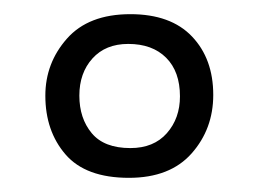

<svg xmlns="http://www.w3.org/2000/svg" viewBox="-20 -802 365 271"><path d="M162 -551Q101 -551 72.5 -584Q44 -617 44 -667Q44 -713 74.5 -747.5Q105 -782 164 -782Q221 -782 251 -750.5Q281 -719 281 -668Q281 -620 250.5 -585.5Q220 -551 162 -551ZM164 -593Q197 -593 215.5 -614Q234 -635 234 -666Q234 -701 214.5 -720.5Q195 -740 161 -740Q129 -740 110.5 -719.5Q92 -699 92 -667Q92 -635 109.5 -614Q127 -593 164 -593Z"/></svg>

Font: Literata 18pt Light
Style: Regular
Weight: 300
Designer: Latin by Veronika Burian and Jose Scaglione. Greek by Irene Vlachou. Cyrillic by Vera Evstafieva.
Foundry: TypeTogether
Version: Version 3.103;gftools[0.9.29]